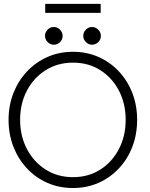

<svg xmlns="http://www.w3.org/2000/svg" viewBox="-20 -932 753 964"><path d="M81 -330.5Q81 -249 115.2 -183.8Q149.5 -118.5 209.5 -80.5Q269.5 -42.5 346.5 -42.5Q424 -42.5 483.5 -80.5Q543 -118.5 577 -183.8Q611 -249 611 -330.5Q611 -412 577 -477Q543 -542 483.5 -579.8Q424 -617.5 346.5 -617.5Q269.5 -617.5 209.5 -579.8Q149.5 -542 115.2 -477Q81 -412 81 -330.5ZM23 -330.5Q23 -402.5 47.5 -464.8Q72 -527 115.8 -573.5Q159.5 -620 218.5 -646Q277.5 -672 346.5 -672Q416 -672 474.5 -646Q533 -620 576.8 -573.5Q620.5 -527 644.5 -464.8Q668.5 -402.5 668.5 -330.5Q668.5 -258 644.8 -195.8Q621 -133.5 577.2 -86.8Q533.5 -40 474.8 -14Q416 12 346.5 12Q276.5 12 217.5 -14Q158.5 -40 115 -86.8Q71.5 -133.5 47.2 -195.8Q23 -258 23 -330.5ZM442 -707.5Q424 -707.5 411 -721Q398 -734.5 398 -751.5Q398 -769.5 411 -783Q424 -796.5 442 -796.5Q460 -796.5 473.2 -783.2Q486.5 -770 486.5 -751.5Q486.5 -733.5 473.2 -720.5Q460 -707.5 442 -707.5ZM250 -707.5Q232 -707.5 219 -721Q206 -734.5 206 -751.5Q206 -769.5 219 -783Q232 -796.5 250 -796.5Q268 -796.5 281.2 -783.2Q294.5 -770 294.5 -751.5Q294.5 -733.5 281.2 -720.5Q268 -707.5 250 -707.5ZM207 -867.5V-912.5H485.5V-867.5Z"/></svg>

Font: League Spartan Thin Light
Style: Regular
Weight: 300
Version: Version 2.002